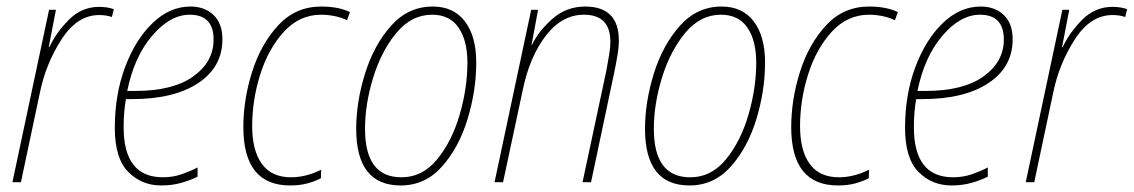

<svg xmlns="http://www.w3.org/2000/svg" viewBox="-20 -557 3466 587"><path d="M44 0 102 -274Q120 -362 168 -436.5Q216 -511 283 -511Q305 -511 322 -505L328 -529Q308 -536 283 -536Q230 -536 191 -497Q152 -458 131 -413H129L151 -527H130L18 0Z M584 -17V-45Q563 -34 536 -24.5Q509 -15 478 -15Q358 -15 358 -168Q358 -215 365 -254H384Q512 -254 586 -303Q660 -352 660 -437Q660 -485 633 -511Q606 -537 562 -537Q499 -537 446.5 -486.5Q394 -436 362.5 -352Q331 -268 331 -166Q331 -73 372 -31.5Q413 10 473 10Q507 10 536 1.5Q565 -7 584 -17ZM560 -512Q633 -512 633 -436Q633 -368 571 -323.5Q509 -279 394 -279H369Q390 -383 445 -447.5Q500 -512 560 -512Z M961 -12 962 -38Q915 -15 870 -15Q810 -15 780.5 -56Q751 -97 751 -171Q751 -252 776 -330.5Q801 -409 848.5 -460.5Q896 -512 962 -512Q981 -512 1002 -508Q1023 -504 1041 -495L1050 -520Q1015 -537 962 -537Q884 -537 831 -480Q778 -423 751 -338Q724 -253 724 -168Q724 10 867 10Q897 10 920.5 3.5Q944 -3 961 -12Z M1436 -366Q1436 -446 1401.5 -491.5Q1367 -537 1303 -537Q1228 -537 1175.5 -478Q1123 -419 1096 -332Q1069 -245 1069 -163Q1069 10 1205 10Q1280 10 1331.5 -48Q1383 -106 1409.5 -193Q1436 -280 1436 -366ZM1096 -163Q1096 -239 1121 -320Q1146 -401 1192 -456.5Q1238 -512 1301 -512Q1355 -512 1382 -472.5Q1409 -433 1409 -366Q1409 -288 1385.5 -207Q1362 -126 1317 -70.5Q1272 -15 1207 -15Q1096 -15 1096 -163Z M1518 0 1578 -281Q1599 -383 1648.5 -447.5Q1698 -512 1765 -512Q1846 -512 1846 -430Q1846 -410 1842 -387.5Q1838 -365 1834 -342L1761 0H1787L1858 -336Q1863 -360 1867.5 -386.5Q1872 -413 1872 -433Q1872 -537 1769 -537Q1712 -537 1669.5 -500Q1627 -463 1606 -419H1605L1625 -527H1604L1492 0Z M2319 -366Q2319 -446 2284.5 -491.5Q2250 -537 2186 -537Q2111 -537 2058.5 -478Q2006 -419 1979 -332Q1952 -245 1952 -163Q1952 10 2088 10Q2163 10 2214.5 -48Q2266 -106 2292.5 -193Q2319 -280 2319 -366ZM1979 -163Q1979 -239 2004 -320Q2029 -401 2075 -456.5Q2121 -512 2184 -512Q2238 -512 2265 -472.5Q2292 -433 2292 -366Q2292 -288 2268.5 -207Q2245 -126 2200 -70.5Q2155 -15 2090 -15Q1979 -15 1979 -163Z M2636 -12 2637 -38Q2590 -15 2545 -15Q2485 -15 2455.5 -56Q2426 -97 2426 -171Q2426 -252 2451 -330.5Q2476 -409 2523.5 -460.5Q2571 -512 2637 -512Q2656 -512 2677 -508Q2698 -504 2716 -495L2725 -520Q2690 -537 2637 -537Q2559 -537 2506 -480Q2453 -423 2426 -338Q2399 -253 2399 -168Q2399 10 2542 10Q2572 10 2595.5 3.5Q2619 -3 2636 -12Z M3000 -17V-45Q2979 -34 2952 -24.5Q2925 -15 2894 -15Q2774 -15 2774 -168Q2774 -215 2781 -254H2800Q2928 -254 3002 -303Q3076 -352 3076 -437Q3076 -485 3049 -511Q3022 -537 2978 -537Q2915 -537 2862.5 -486.5Q2810 -436 2778.5 -352Q2747 -268 2747 -166Q2747 -73 2788 -31.5Q2829 10 2889 10Q2923 10 2952 1.5Q2981 -7 3000 -17ZM2976 -512Q3049 -512 3049 -436Q3049 -368 2987 -323.5Q2925 -279 2810 -279H2785Q2806 -383 2861 -447.5Q2916 -512 2976 -512Z M3142 0 3200 -274Q3218 -362 3266 -436.5Q3314 -511 3381 -511Q3403 -511 3420 -505L3426 -529Q3406 -536 3381 -536Q3328 -536 3289 -497Q3250 -458 3229 -413H3227L3249 -527H3228L3116 0Z"/></svg>

Font: Noto Sans Display SemiCondensed Thin
Style: Italic
Weight: 250
Width: 4
Designer: Monotype Design team
Foundry: Monotype Imaging Inc.
Version: 1.000